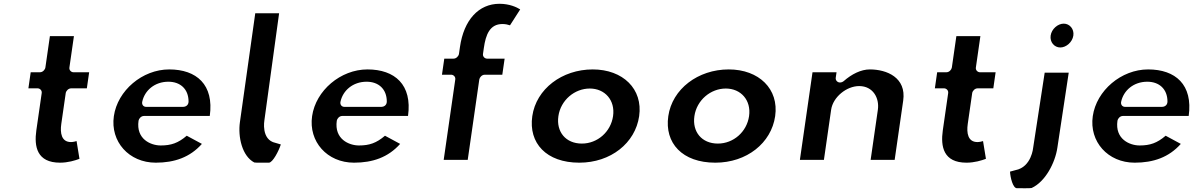

<svg xmlns="http://www.w3.org/2000/svg" viewBox="-20 -870 6346 1015"><path d="M219.9 -513C218.4 -502.3 206.5 -488 191.3 -488H142.3L130.1 -403H179.1C189.8 -403 202.7 -393.1 200.5 -378L172.1 -181C159.7 -94.9 175.4 -10 297.4 -10C339.1 -10 377.2 -21.6 400.1 -30.4L384.8 -124.2C378.8 -122.2 366 -119 355.1 -119C304.8 -119 297 -166.6 304 -215L327.5 -378C329 -388.7 340.9 -403 356.1 -403H439.1L451.3 -488H368.3C357.6 -488 344.7 -497.9 346.9 -513L370.8 -679H243.8Z M1089 -257C1112 -422.1 1019.4 -503 874.5 -503C732.5 -503 601.4 -391.4 581.9 -256C562.5 -121.7 661.4 -10 803.4 -10C902.5 -10 984.4 -38.5 1047.3 -109.3L967.2 -152.5C921.9 -113.7 884.6 -101 829.6 -101C777.1 -101 698.4 -134.4 712.4 -232C714 -242.7 725.9 -257 741 -257ZM753 -305C736.4 -305 729.2 -318.7 731.8 -331.6C744.3 -391.7 797.7 -438 870.1 -438C933 -438 976.5 -399.5 976.8 -333.7C976.9 -310.8 957.7 -305 948 -305Z M1329.4 -800 1248.4 -225.1C1237 -145.6 1260.1 -44.6 1324.2 -11.1C1333 -9.3 1372.2 -10 1401.4 -10C1421.7 -10 1453.5 -71.9 1464.6 -106.4C1458 -108.4 1450.4 -110.5 1436.7 -114.6C1358.9 -130.5 1377.7 -233.9 1377.7 -233.9L1455.5 -800Z M2137 -257C2160 -422.1 2067.4 -503 1922.5 -503C1780.5 -503 1649.4 -391.4 1629.9 -256C1610.5 -121.7 1709.4 -10 1851.4 -10C1950.5 -10 2032.4 -38.5 2095.3 -109.3L2015.2 -152.5C1969.9 -113.7 1932.6 -101 1877.6 -101C1825.1 -101 1746.4 -134.4 1760.4 -232C1762 -242.7 1773.9 -257 1789 -257ZM1801 -305C1784.4 -305 1777.2 -318.7 1779.8 -331.6C1792.3 -391.7 1845.7 -438 1918.1 -438C1981 -438 2024.5 -399.5 2024.8 -333.7C2024.9 -310.8 2005.7 -305 1996 -305Z M2406.3 -585C2404.8 -574.3 2392.8 -560 2377.7 -560H2328.7L2316.4 -475H2365.4C2376.2 -475 2389 -465.1 2386.8 -450L2325.6 -25H2452.6L2513.8 -450C2515.4 -460.7 2527.3 -475 2542.4 -475H2635.4L2647.7 -560H2554.7C2544 -560 2531.1 -569.9 2533.3 -585L2537.9 -617C2547.8 -685.9 2568.8 -743 2636.1 -743C2652.1 -743 2665.1 -739.9 2676.1 -736.2L2730 -820.3C2711.7 -831.8 2673.5 -850 2620.5 -850C2510.4 -850 2432.2 -764.6 2411.6 -622Z M2793.9 -256C2773.4 -113.6 2868 -10 3042.4 -10C3208.8 -10 3338.4 -113.9 3358.9 -256C3379.6 -399.6 3273 -503 3113.5 -503C2950.8 -503 2814.6 -399.5 2793.9 -256ZM2931.9 -256C2944.1 -340.7 3017.7 -402 3097.9 -402C3177.3 -402 3233.1 -340.6 3220.9 -256C3208.9 -172.8 3138.4 -111 3056 -111C2970.7 -111 2919.9 -173.1 2931.9 -256Z M3512.9 -256C3492.4 -113.6 3587 -10 3761.4 -10C3927.8 -10 4057.4 -113.9 4077.9 -256C4098.6 -399.6 3992 -503 3832.5 -503C3669.8 -503 3533.6 -399.5 3512.9 -256ZM3650.9 -256C3663.1 -340.7 3736.7 -402 3816.9 -402C3896.3 -402 3952.1 -340.6 3939.9 -256C3927.9 -172.8 3857.4 -111 3775 -111C3689.7 -111 3638.9 -173.1 3650.9 -256Z M4208.6 -25H4335.6L4373.8 -290C4383.4 -356.7 4455.3 -415 4521.8 -415C4595.6 -415 4629.6 -351.3 4620.8 -290L4582.6 -25H4709.6L4754.7 -338C4772.3 -460.3 4667.6 -503 4578.5 -503C4531.4 -503 4482.6 -478.3 4440.3 -441.3C4435.8 -437.4 4428.3 -434 4421.5 -434H4419.5C4408.8 -434 4396 -443.9 4398.1 -459L4402.3 -488H4275.3Z M5011.9 -513C5010.4 -502.3 4998.5 -488 4983.3 -488H4934.3L4922.1 -403H4971.1C4981.8 -403 4994.7 -393.1 4992.5 -378L4964.1 -181C4951.7 -94.9 4967.4 -10 5089.4 -10C5131.1 -10 5169.2 -21.6 5192.1 -30.4L5176.8 -124.2C5170.8 -122.2 5158 -119 5147.1 -119C5096.8 -119 5089 -166.6 5096 -215L5119.5 -378C5121 -388.7 5132.9 -403 5148.1 -403H5231.1L5243.3 -488H5160.3C5149.6 -488 5136.7 -497.9 5138.9 -513L5162.8 -679H5035.8Z M5534.2 -682C5529.2 -647.3 5553.8 -619 5585.1 -619C5616.5 -619 5649.2 -647.3 5654.2 -682C5659.2 -716.7 5634.7 -745 5603.3 -745C5572 -745 5539.2 -716.7 5534.2 -682ZM5629.8 -486H5502.7L5441.9 -89.9C5441.9 -89.9 5433.5 13 5348.5 29.4C5338.3 32.2 5326.1 35.5 5319.4 37.3C5320.9 68.1 5334.6 125 5355.9 125C5384.5 125 5423.3 125.8 5433.5 123.9C5506.1 91 5558.4 -9.8 5569.9 -90.1Z M6264 -257C6287 -422.1 6194.4 -503 6049.5 -503C5907.5 -503 5776.4 -391.4 5756.9 -256C5737.5 -121.7 5836.4 -10 5978.4 -10C6077.5 -10 6159.4 -38.5 6222.3 -109.3L6142.2 -152.5C6096.9 -113.7 6059.6 -101 6004.6 -101C5952.1 -101 5873.4 -134.4 5887.4 -232C5889 -242.7 5900.9 -257 5916 -257ZM5928 -305C5911.4 -305 5904.2 -318.7 5906.8 -331.6C5919.3 -391.7 5972.7 -438 6045.1 -438C6108 -438 6151.5 -399.5 6151.8 -333.7C6151.9 -310.8 6132.7 -305 6123 -305Z"/></svg>

Font: Hussar Ekologiczny
Style: Regular
Weight: 400
Foundry: Cannot Into Space Fonts
Version: Version 0.97